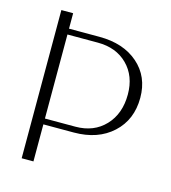

<svg xmlns="http://www.w3.org/2000/svg" viewBox="-98 -712 704 792"><g transform="rotate(15 254.0 -316.5)"><path d="M66.9 -632.8H117.2V-566.9H247.1Q350.1 -566.9 412.6 -512.2Q475.1 -457.5 475.1 -367.2Q475.1 -273.4 412.4 -215.8Q349.6 -158.2 247.1 -158.2H117.2V0H66.9ZM117.2 -542V-183.1H247.1Q325.7 -183.1 373.8 -233.9Q421.9 -284.7 421.9 -367.2Q421.9 -445.8 373.8 -493.9Q325.7 -542 247.1 -542Z"/></g></svg>

Font: Resagokr
Style: Light
Weight: 300
Designer: gluk
Foundry: gluk
Version: Version 0.95